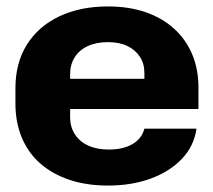

<svg xmlns="http://www.w3.org/2000/svg" viewBox="-20 -567 663 597"><path d="M316 10Q250 10 197 -7.5Q144 -25 106 -58Q68 -91 48 -138.5Q28 -186 28 -245V-293Q28 -371 63.5 -428Q99 -485 164 -516Q229 -547 316 -547Q380 -547 431.5 -529.5Q483 -512 520 -479Q557 -446 577 -399.5Q597 -353 597 -296V-228H171V-322H442L429 -307V-340Q429 -369 415 -390.5Q401 -412 376 -424Q351 -436 316 -436Q279 -436 252.5 -423.5Q226 -411 212 -388.5Q198 -366 198 -336V-202Q198 -173 212.5 -150Q227 -127 254 -114.5Q281 -102 318 -102Q363 -102 392 -119Q421 -136 429 -167H591Q583 -112 545 -72.5Q507 -33 448 -11.5Q389 10 316 10Z"/></svg>

Font: Hubot Sans Condensed ExtraLight
Style: Bold
Weight: 700
Version: Version 2.000